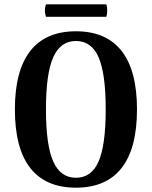

<svg xmlns="http://www.w3.org/2000/svg" viewBox="-20 -856 704 890"><path d="M49 -349Q49 -529 120.5 -620Q192 -711 332 -711Q472 -711 543.5 -620Q615 -529 615 -349Q615 -168 543.5 -77Q472 14 332 14Q192 14 120.5 -77Q49 -168 49 -349ZM470 -349Q470 -515 437 -590.5Q404 -666 332 -666Q260 -666 226.5 -590Q193 -514 193 -349Q193 -184 226.5 -108Q260 -32 332 -32Q404 -32 437 -107.5Q470 -183 470 -349ZM473 -836Q477 -824 477 -807Q477 -791 473 -778H193Q188 -795 188 -807Q188 -821 193 -836Z"/></svg>

Font: Arima Madurai Black
Style: Regular
Weight: 900
Designer: Joana Correia and Natanael Gama
Foundry: NDISCOVER
Version: Version 1.019